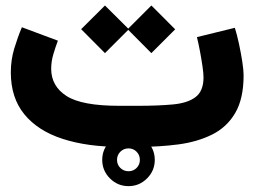

<svg xmlns="http://www.w3.org/2000/svg" viewBox="-20 -524 908 685"><path d="M344.7 46.4Q344.7 7.8 372.3 -19.8Q399.9 -47.4 438.5 -47.4Q477.1 -47.4 504.6 -19.8Q532.2 7.8 532.2 46.4Q532.2 85 504.6 112.5Q477.1 140.1 438.5 140.1Q399.9 140.1 372.3 112.5Q344.7 85 344.7 46.4ZM397.5 46.4Q397.5 63.5 409.4 75.2Q421.4 86.9 438.5 86.9Q455.6 86.9 467.3 75.2Q479 63.5 479 46.4Q479 29.3 467.3 17.3Q455.6 5.4 438.5 5.4Q421.4 5.4 409.4 17.3Q397.5 29.3 397.5 46.4ZM476.1 0H410.2Q291.5 0 203.4 -28.6Q115.2 -57.1 66.9 -116.2Q18.6 -175.3 18.6 -265.6Q18.6 -310.1 30.8 -350.6Q43 -391.1 58.1 -426.8L186.5 -378.9Q178.2 -356.9 170.4 -330.8Q162.6 -304.7 162.6 -277.8Q163.1 -216.3 217.5 -181.4Q272 -146.5 405.3 -146.5H472.7Q544.4 -146.5 596.9 -151.4Q649.4 -156.2 677.7 -177.7Q706.1 -199.2 706.1 -248Q706.1 -262.2 702.4 -287.6Q698.7 -313 693.4 -341.3Q688 -369.6 682.6 -391.6L817.9 -424.8Q825.7 -399.9 832.8 -366.9Q839.8 -334 844.5 -303.5Q849.1 -272.9 849.1 -255.4Q849.1 -171.9 819.3 -121.1Q789.6 -70.3 737.3 -44.2Q685.1 -18.1 617.9 -9Q550.8 0 476.1 0ZM269.5 -419.9 354.5 -504.4 437.5 -421.9 520 -504.4 605 -419.4 520 -334.5 437.5 -417.5 354.5 -334.5Z"/></svg>

Font: Vazir Black FD-UI
Style: Black-FD-UI
Weight: 900
Designer: Saber Rastikerdar
Foundry: Saber Rastikerdar
Version: Version 30.0.0